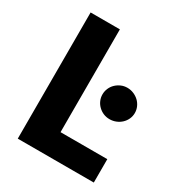

<svg xmlns="http://www.w3.org/2000/svg" viewBox="-173 -844 894 960"><g transform="rotate(30 274.5 -364.0)"><path d="M509.5 -135V0H70.5V-728.5H239.5V-135ZM513.5 -403.5Q513.5 -385 506 -368.5Q498.5 -352 485.5 -339.8Q472.5 -327.5 455.2 -320.5Q438 -313.5 418.5 -313.5Q399.5 -313.5 383 -320.5Q366.5 -327.5 353.8 -339.8Q341 -352 333.8 -368.5Q326.5 -385 326.5 -403.5Q326.5 -422 333.8 -438.8Q341 -455.5 353.8 -467.8Q366.5 -480 383 -487.2Q399.5 -494.5 418.5 -494.5Q438 -494.5 455.2 -487.2Q472.5 -480 485.5 -467.8Q498.5 -455.5 506 -438.8Q513.5 -422 513.5 -403.5Z"/></g></svg>

Font: Lato 2
Style: Regular
Weight: 900
Designer: Lukasz Dziedzic with Adam Twardoch and Botio Nikoltchev
Foundry: tyPoland Lukasz Dziedzic
Version: Version 2.015; 2015-08-06; http://www.latofonts.com/